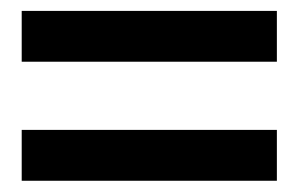

<svg xmlns="http://www.w3.org/2000/svg" viewBox="-20 -502 537 345"><path d="M19 -482.4H477.5V-391.1H19ZM19 -268.6H477.5V-177.2H19Z"/></svg>

Font: Pyidaungsu
Style: Bold
Weight: 700
Designer: Sun Tun
Foundry: MCF
Version: Version 2.005 July 4, 2018; ttfautohint (v1.8.1)